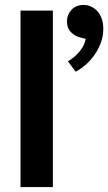

<svg xmlns="http://www.w3.org/2000/svg" viewBox="-20 -757 438 777"><path d="M63 0V-714H194V0ZM310 -604Q285 -609 268 -626Q251 -643 251 -671Q251 -697 269 -717Q287 -737 319 -737Q332 -737 346 -731.5Q360 -726 371.5 -714.5Q383 -703 390.5 -684.5Q398 -666 398 -639Q398 -611 388.5 -585Q379 -559 363.5 -536.5Q348 -514 328 -496Q308 -478 286 -467L255 -509Q281 -524 301.5 -548Q322 -572 327 -600Z"/></svg>

Font: Mukta Malar
Style: Bold
Weight: 700
Designer: Aadarsh Rajan, Girish Dalvi, Yashodeep Gholap
Foundry: Ek Type
Version: Version 2.538;PS 1.000;hotconv 16.6.51;makeotf.lib2.5.65220;